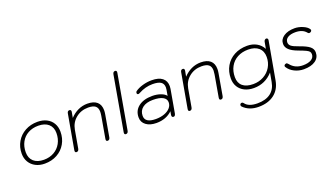

<svg xmlns="http://www.w3.org/2000/svg" viewBox="-80 -1424 4076 2339"><g transform="rotate(-20 1957.5 -254.0)"><path d="M51 -200Q51 -285 91 -353.5Q131 -422 202 -461Q273 -500 362 -500Q429 -500 480 -474.5Q531 -449 559 -401.5Q587 -354 587 -292Q587 -205 547 -136Q507 -67 436.5 -28.5Q366 10 276 10Q210 10 159 -16.5Q108 -43 79.5 -90.5Q51 -138 51 -200ZM535 -293Q535 -368 487.5 -410Q440 -452 356 -452Q281 -452 223.5 -420.5Q166 -389 134.5 -331.5Q103 -274 103 -199Q103 -123 150 -80.5Q197 -38 283 -38Q356 -38 413.5 -70.5Q471 -103 503 -161Q535 -219 535 -293Z M667 -11Q667 -18 668 -22L747 -468Q752 -500 777 -500Q799 -500 799 -477L798 -468L785 -397Q832 -447 889 -473.5Q946 -500 1009 -500Q1091 -500 1133.5 -463Q1176 -426 1176 -354Q1176 -333 1171 -303L1122 -22Q1116 10 1090 10Q1070 10 1070 -11Q1070 -18 1071 -22L1120 -303Q1125 -335 1125 -353Q1125 -405 1095.5 -428.5Q1066 -452 1003 -452Q910 -452 843 -397.5Q776 -343 760 -255L719 -22Q713 10 687 10Q667 10 667 -11Z M1307 -11Q1307 -18 1308 -22L1432 -727Q1438 -759 1463 -759Q1484 -759 1484 -738Q1484 -731 1483 -727L1359 -22Q1353 10 1327 10Q1307 10 1307 -11Z M1540 -128Q1540 -216 1606 -267Q1672 -318 1785 -318Q1844 -318 1893.5 -300Q1943 -282 1962 -254L1975 -327Q1978 -344 1978 -358Q1978 -407 1944 -429.5Q1910 -452 1837 -452Q1745 -452 1658 -405Q1644 -397 1637 -397Q1618 -397 1618 -416Q1618 -431 1628 -438Q1666 -466 1725 -483Q1784 -500 1843 -500Q1933 -500 1980.5 -463Q2028 -426 2028 -357Q2028 -341 2025 -323L1972 -22Q1968 -5 1961.5 2.5Q1955 10 1943 10Q1931 10 1925.5 1.5Q1920 -7 1922 -22L1930 -67Q1850 10 1724 10Q1641 10 1590.5 -27.5Q1540 -65 1540 -128ZM1948 -177Q1948 -222 1903.5 -246Q1859 -270 1776 -270Q1690 -270 1641.5 -232.5Q1593 -195 1593 -129Q1593 -38 1733 -38Q1795 -38 1844 -56Q1893 -74 1920.5 -105.5Q1948 -137 1948 -177Z M2136 -11Q2136 -18 2137 -22L2216 -468Q2221 -500 2246 -500Q2268 -500 2268 -477L2267 -468L2254 -397Q2301 -447 2358 -473.5Q2415 -500 2478 -500Q2560 -500 2602.5 -463Q2645 -426 2645 -354Q2645 -333 2640 -303L2591 -22Q2585 10 2559 10Q2539 10 2539 -11Q2539 -18 2540 -22L2589 -303Q2594 -335 2594 -353Q2594 -405 2564.5 -428.5Q2535 -452 2472 -452Q2379 -452 2312 -397.5Q2245 -343 2229 -255L2188 -22Q2182 10 2156 10Q2136 10 2136 -11Z M2766 177Q2757 168 2757 157Q2757 147 2764 140Q2771 133 2782 133Q2794 133 2803 145Q2824 175 2864.5 190.5Q2905 206 2962 206Q3068 206 3131.5 159Q3195 112 3211 21L3232 -95Q3132 16 2985 16Q2917 16 2865.5 -9.5Q2814 -35 2786 -81.5Q2758 -128 2758 -189Q2758 -279 2798.5 -349Q2839 -419 2912 -458Q2985 -497 3079 -497Q3148 -497 3201 -467.5Q3254 -438 3283 -383L3299 -471Q3301 -483 3310 -491.5Q3319 -500 3329 -500Q3340 -500 3346 -492Q3352 -484 3350 -471L3262 21Q3242 131 3163.5 191Q3085 251 2961 251Q2840 251 2766 177ZM3259 -288Q3259 -364 3210.5 -406.5Q3162 -449 3075 -449Q2996 -449 2936 -416.5Q2876 -384 2843 -324.5Q2810 -265 2810 -187Q2810 -112 2857.5 -72Q2905 -32 2994 -32Q3068 -32 3129 -65.5Q3190 -99 3224.5 -157.5Q3259 -216 3259 -288Z M3430 -94Q3426 -99 3426 -107Q3426 -121 3442 -128Q3449 -132 3455 -132Q3466 -132 3480 -115Q3539 -40 3641 -40Q3710 -40 3749 -64Q3788 -88 3788 -131Q3788 -152 3777.5 -165Q3767 -178 3738 -192Q3709 -206 3644 -230Q3571 -257 3535.5 -290.5Q3500 -324 3500 -367Q3500 -427 3554.5 -463.5Q3609 -500 3696 -500Q3747 -500 3800 -478Q3853 -456 3875 -423Q3879 -415 3879 -411Q3879 -396 3862 -387Q3852 -383 3847 -383Q3836 -383 3827 -395Q3782 -451 3688 -451Q3627 -451 3591 -429Q3555 -407 3555 -367Q3555 -338 3579.5 -318Q3604 -298 3674 -274Q3766 -242 3803 -211Q3840 -180 3840 -136Q3840 -68 3785.5 -29.5Q3731 9 3635 9Q3571 9 3515 -19Q3459 -47 3430 -94Z"/></g></svg>

Font: Kodchasan ExtraLight
Style: Italic
Weight: 275
Italic angle: -10°
Version: Version 1.000; ttfautohint (v1.6)